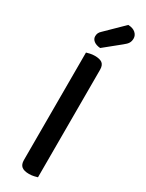

<svg xmlns="http://www.w3.org/2000/svg" viewBox="-229 -903 714 941"><g transform="rotate(30 128.0 -432.0)"><path d="M77 -264 179 -255V-2Q173 0 160 3Q147 6 132 6Q104 6 90.5 -5Q77 -16 77 -41ZM179 -204 77 -213V-649Q83 -651 96 -654Q109 -657 123 -657Q152 -657 165.5 -646.5Q179 -636 179 -610ZM92 -775 189 -870Q216 -869 230.5 -856Q245 -843 245 -825Q245 -810 238.5 -799Q232 -788 215 -775L126 -703Q102 -705 89 -715.5Q76 -726 76 -741Q76 -751 79.5 -759Q83 -767 92 -775Z"/></g></svg>

Font: Baloo Bhaijaan 2 Medium
Style: Regular
Weight: 500
Designer: Sanskriti Dholi, Noopur Datye and Ek Type
Foundry: Ek Type
Version: Version 1.701